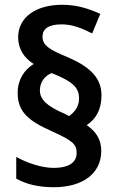

<svg xmlns="http://www.w3.org/2000/svg" viewBox="-20 -783 495 804"><path d="M54 -394C54 -313 101 -276 198 -233C284 -194 301 -179 301 -143C301 -107 275 -80 204 -80C155 -80 92 -101 48 -126V-35C89 -12 140 1 205 1C326 1 404 -56 404 -151C404 -197 384 -231 343 -259C381 -284 405 -323 405 -384C405 -463 348 -507 260 -545C190 -574 158 -592 158 -629C158 -662 183 -681 238 -681C284 -681 324 -664 366 -643L400 -725C348 -748 301 -763 240 -763C131 -763 56 -711 56 -627C56 -579 80 -541 121 -515C82 -491 54 -450 54 -394ZM147 -405C147 -439 168 -466 196 -477C288 -441 311 -414 311 -371C311 -336 292 -313 269 -297L252 -306C180 -337 147 -364 147 -405Z"/></svg>

Font: Noto Sans Gujarati UI SemiCondensed SemiBold
Style: Regular
Weight: 600
Width: 4
Designer: Jelle Bosma - Monotype Design Team, Universal Thirst
Foundry: Monotype Imaging Inc.
Version: Version 2.106